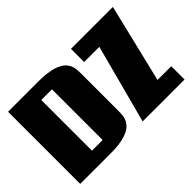

<svg xmlns="http://www.w3.org/2000/svg" viewBox="-126 -1122 1466 1466"><g transform="rotate(-45 607.0 -389.5)"><path d="M289.6 -115.7H404.8V-663.1H289.6ZM647.5 -191.9Q647.5 -172.4 646.2 -150.6Q645 -128.9 637.5 -107.4Q629.9 -85.9 613.3 -66.7Q596.7 -47.4 566.4 -32.5Q536.1 -17.6 489.5 -8.8Q442.9 0 374.5 0H46.9V-778.8H374.5Q442.9 -778.8 489.5 -770Q536.1 -761.2 566.4 -746.6Q596.7 -731.9 613.3 -712.6Q629.9 -693.4 637.5 -672.1Q645 -650.9 646.2 -629.2Q647.5 -607.4 647.5 -587.9ZM1178.7 -778.8 1025.4 -143.6H1173.8V0H721.2L890.1 -636.7H726.1V-778.8Z"/></g></svg>

Font: Coda Caption ExtraBold
Style: Regular
Weight: 800
Designer: vernon adams
Foundry: vernon adams
Version: Version 1.002